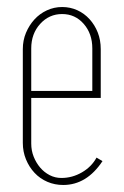

<svg xmlns="http://www.w3.org/2000/svg" viewBox="-20 -521 352 547"><path d="M45 -381Q45 -406 54 -427.5Q63 -449 78 -465.5Q93 -482 113.5 -491.5Q134 -501 157 -501Q180 -501 200 -492Q220 -483 235 -466.5Q250 -450 258.5 -428.5Q267 -407 267 -381V-242H69V-112Q69 -92 76 -74.5Q83 -57 94.5 -43.5Q106 -30 121.5 -22Q137 -14 155 -14Q186 -14 213.5 -30Q241 -46 255 -72L272 -62Q227 6 160 6Q136 6 115 -3Q94 -12 78.5 -28.5Q63 -45 54 -67Q45 -89 45 -114ZM243 -262V-383Q243 -425 218.5 -453Q194 -481 157 -481Q120 -481 94.5 -453Q69 -425 69 -383V-262Z"/></svg>

Font: Moniqa Thin Paragraph
Style: Regular
Weight: 100
Designer: Rajesh Rajput
Foundry: Rajesh Rajput
Version: Version 1.000